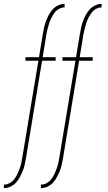

<svg xmlns="http://www.w3.org/2000/svg" viewBox="-36 -755 556 990"><path d="M-16 215V197Q-1 197 13 189.5Q27 182 37 169.5Q47 157 53.5 143Q60 129 65 115Q70 101 73.5 86.5Q77 72 79 57L162 -442H95V-460H165L185 -580Q188 -597 191.5 -613.5Q195 -630 201 -646Q207 -662 215.5 -678Q224 -694 236 -707Q248 -720 264.5 -727.5Q281 -735 297 -735V-717Q283 -717 269 -709.5Q255 -702 245.5 -689.5Q236 -677 229 -663Q222 -649 217.5 -635Q213 -621 209.5 -606.5Q206 -592 203 -577L184 -460H251V-442H181L98 60Q95 77 91.5 93.5Q88 110 81.5 126Q75 142 66.5 158Q58 174 46 187Q34 200 17.5 207.5Q1 215 -16 215ZM175 215V197Q190 197 204 189.5Q218 182 228 169.5Q238 157 244.5 143Q251 129 256 115Q261 101 264.5 86.5Q268 72 270 57L353 -442H286V-460H356L376 -580Q379 -597 382.5 -613.5Q386 -630 392 -646Q398 -662 406.5 -678Q415 -694 427 -707Q439 -720 455.5 -727.5Q472 -735 488 -735V-717Q474 -717 460 -709.5Q446 -702 436.5 -689.5Q427 -677 420 -663Q413 -649 408.5 -635Q404 -621 400.5 -606.5Q397 -592 394 -577L375 -460H442V-442H372L289 60Q286 77 282.5 93.5Q279 110 272.5 126Q266 142 257.5 158Q249 174 237 187Q225 200 208.5 207.5Q192 215 175 215Z"/></svg>

Font: Iosevka Curly Slab Thin
Style: Italic
Weight: 100
Italic angle: -9°
Monospace: yes
Designer: Belleve Invis
Foundry: Belleve Invis
Version: Version 22.1.2; ttfautohint (v1.8.4)